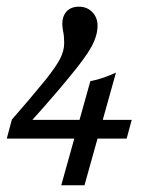

<svg xmlns="http://www.w3.org/2000/svg" viewBox="-60 -446 491 580"><path d="M78.2 -205.6Q109.7 -245.2 121.8 -269Q133.9 -292.7 133.9 -316.1Q133.9 -326.6 133.1 -335.5Q132.3 -344.4 130.6 -351.6Q129.8 -357.3 129 -362.5Q128.2 -367.7 128.2 -373.4Q128.2 -397.6 141.5 -411.7Q154.8 -425.8 178.2 -425.8Q203.2 -425.8 219 -409.3Q234.7 -392.7 234.7 -368.5Q234.7 -338.7 216.5 -305.2Q198.4 -271.8 149.2 -212.9Q135.5 -196 117.7 -175Q100 -154 75.8 -126.6L30.6 -75.8L-12.1 -83.9H337.9L322.6 -27.4H-39.5L-24.2 -84.7Q29 -145.2 78.2 -205.6ZM290.3 -226.6 195.2 113.7H125L212.9 -200.8Q233.9 -204.8 253.2 -211.7Q272.6 -218.5 290.3 -226.6Z"/></svg>

Font: Playfair Micro SmCond SmLight
Style: Italic
Weight: 360
Width: 4
Italic angle: -15.6°
Designer: Claus Eggers Sørensen
Foundry: Claus Eggers Sørensen
Version: Version 2.203;Glyphs 3.3 (3326)